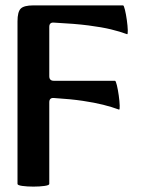

<svg xmlns="http://www.w3.org/2000/svg" viewBox="-20 -683 541 713"><path d="M45 0V-604Q45 -639 57 -651Q69 -663 104 -663H437Q440 -663 444 -646.5Q448 -630 451 -608.5Q454 -587 454.5 -571Q455 -555 452 -556Q425 -566 392 -574Q359 -582 309 -588.5Q259 -595 181 -599Q163 -601 163 -583V-400Q163 -383 180 -383H407Q410 -383 414 -366.5Q418 -350 421 -328.5Q424 -307 424.5 -291Q425 -275 422 -276Q395 -286 363 -294Q331 -302 287.5 -308.5Q244 -315 181 -319Q163 -321 163 -303V0Q163 5 145 7.5Q127 10 104 10Q81 10 63 7.5Q45 5 45 0Z"/></svg>

Font: Junicode
Style: Bold
Weight: 700
Designer: Peter S. Baker
Version: Version 2.100; ttfautohint (v1.8.4)